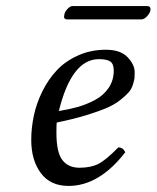

<svg xmlns="http://www.w3.org/2000/svg" viewBox="-20 -603 516 633"><path d="M355 -370Q355 -392 344 -400Q333 -408 306 -408Q216 -408 174 -237Q206 -242 235 -250Q264 -258 292.5 -273Q321 -288 338 -313Q355 -338 355 -370ZM167 -199Q166 -191 166 -165Q166 -101 185.5 -75.5Q205 -50 242 -50Q279 -50 304 -62.5Q329 -75 370 -117Q386 -117 393 -101Q307 10 206 10Q146 10 114.5 -32.5Q83 -75 83 -142Q83 -181 91.5 -221.5Q100 -262 119.5 -301.5Q139 -341 167 -371Q195 -401 237 -420Q279 -439 329 -439Q377 -439 400.5 -414.5Q424 -390 424 -365Q424 -352 423.5 -346Q423 -340 418.5 -325Q414 -310 405 -299.5Q396 -289 377.5 -274Q359 -259 332.5 -247.5Q306 -236 263.5 -223Q221 -210 167 -199ZM446 -539H202Q188 -539 192 -554Q193 -563 202 -573Q211 -583 219 -583H464Q478 -583 476 -569Q474 -559 464.5 -549Q455 -539 446 -539Z"/></svg>

Font: Linux Libertine O
Style: Italic
Weight: 400
Italic angle: -12°
Designer: Philipp H. Poll
Foundry: Philipp H. Poll
Version: Version 5.1.6